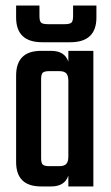

<svg xmlns="http://www.w3.org/2000/svg" viewBox="-20 -671 400 691"><path d="M243 -651H327V-608Q327 -519 233 -519H132Q38 -519 38 -608V-651H122V-613Q122 -595 128 -589.5Q134 -584 152 -584H213Q231 -584 237 -589.5Q243 -595 243 -613ZM226 -488H316V0H226V-39Q213 0 164 0H128Q38 0 38 -88V-399Q38 -488 128 -488H164Q213 -488 226 -449ZM158 -73H193Q211 -73 218.5 -81Q226 -89 226 -108V-380Q226 -399 218.5 -407Q211 -415 193 -415H158Q140 -415 134 -409.5Q128 -404 128 -386V-102Q128 -84 134 -78.5Q140 -73 158 -73Z"/></svg>

Font: Teko Regular
Style: Regular
Weight: 400
Designer: Manushi Parikh, Jonny Pinhorn
Foundry: Indian Type Foundry
Version: Version 1.105;PS 1.0;hotconv 1.0.78;makeotf.lib2.5.61930; tt